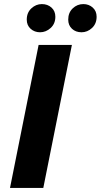

<svg xmlns="http://www.w3.org/2000/svg" viewBox="-20 -920 493 940"><path d="M29 0 169 -700H332L192 0ZM379 -762Q351 -762 332.5 -779Q314 -796 314 -824Q314 -858 336 -879Q358 -900 388 -900Q415 -900 434 -883Q453 -866 453 -838Q453 -804 430.5 -783Q408 -762 379 -762ZM176 -762Q149 -762 130 -779Q111 -796 111 -824Q111 -858 133.5 -879Q156 -900 185 -900Q213 -900 232 -883Q251 -866 251 -838Q251 -804 228 -783Q205 -762 176 -762Z"/></svg>

Font: Montserrat Thin
Style: Bold Italic
Weight: 700
Italic angle: -11.3°
Version: Version 9.000